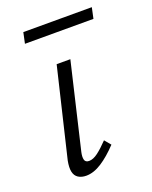

<svg xmlns="http://www.w3.org/2000/svg" viewBox="-113 -629 554 698"><g transform="rotate(-20 164.0 -279.5)"><path d="M100 5Q82 5 69.5 -3Q57 -11 53.5 -27.5Q50 -44 55 -70L137 -413H190L112 -82Q108 -64 111 -53Q114 -42 128 -42Q144 -42 162.5 -56Q181 -70 204 -94L224 -70Q191 -35 160 -15Q129 5 100 5ZM54 -522 63 -564H328L319 -522Z"/></g></svg>

Font: Ysabeau Infant Light
Style: Italic
Weight: 300
Italic angle: -12°
Designer: Christian Thalmann (Catharsis Fonts)
Version: Version 2.001;gftools[0.9.30]; featfreeze: ss01,ss02,lnum